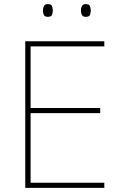

<svg xmlns="http://www.w3.org/2000/svg" viewBox="-20 -915 590 935"><path d="M488 0H103V-714H488V-689H129V-389H468V-364H129V-25H488ZM189 -864Q189 -876 194 -885.5Q199 -895 212 -895Q229 -895 233 -885.5Q237 -876 237 -864Q237 -851 233 -842Q229 -833 212 -833Q199 -833 194 -842Q189 -851 189 -864ZM374 -864Q374 -876 379 -885.5Q384 -895 397 -895Q414 -895 418 -885.5Q422 -876 422 -864Q422 -851 418 -842Q414 -833 397 -833Q384 -833 379 -842Q374 -851 374 -864Z"/></svg>

Font: Noto Sans Thaana Thin
Style: Regular
Weight: 100
Designer: David Williams
Foundry: Google Inc.
Version: Version 3.001; ttfautohint (v1.8.4.7-5d5b)